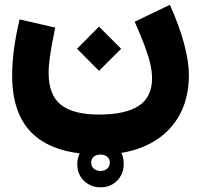

<svg xmlns="http://www.w3.org/2000/svg" viewBox="-20 -425 839 804"><path d="M400.9 163.1Q445.3 163.1 471.7 190.4Q498 217.8 498 262.7Q498 302.7 470.9 331.1Q443.8 359.4 400.9 359.4Q360.4 359.4 332 332.5Q303.7 305.7 303.7 262.7Q303.7 220.7 332.3 191.9Q360.8 163.1 400.9 163.1ZM400.9 222.2Q383.3 222.2 372.6 231.2Q361.8 240.2 361.8 255.9Q361.8 271.5 373 281.2Q384.3 291 400.9 291Q417.5 291 428.7 281.2Q439.9 271.5 439.9 255.9Q439.9 240.2 429 231.2Q418 222.2 400.9 222.2ZM302.7 -220.7 394.5 -313.5 487.3 -220.7 394.5 -128.4ZM543.9 -334 691.4 -404.8Q730.5 -317.9 750.7 -242.4Q771 -167 771 -111.8Q771 -6.8 725.3 67.9Q679.7 142.6 596.2 182.4Q512.7 222.2 398.4 222.2Q214.8 222.2 122.8 140.6Q30.8 59.1 30.8 -109.4Q30.8 -158.7 38.3 -217Q45.9 -275.4 62 -343.8L211.4 -309.6Q195.3 -233.4 189.5 -191.9Q183.6 -150.4 183.6 -119.6Q183.6 -27.3 235.1 13.7Q286.6 54.7 394.5 54.7Q504.9 54.7 560.8 18.3Q616.7 -18.1 616.7 -96.7Q616.7 -123 609.9 -154.5Q603 -186 587.2 -229.5Q571.3 -272.9 543.9 -334Z"/></svg>

Font: Estedad-FD ExtraBold
Style: Regular
Weight: 800
Designer: Amin Abedi
Version: Version 7.3